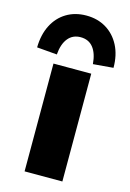

<svg xmlns="http://www.w3.org/2000/svg" viewBox="-152 -816 593 874"><g transform="rotate(15 144.0 -379.0)"><path d="M55 0V-508H233V0ZM59 -552 -36 -560Q-35 -620 -12.5 -664.5Q10 -709 50.5 -733.5Q91 -758 144 -758Q197 -758 237.5 -733.5Q278 -709 301 -664.5Q324 -620 324 -560L229 -552Q225 -602 203.5 -629Q182 -656 144 -656Q107 -656 85 -629Q63 -602 59 -552Z"/></g></svg>

Font: Mulish ExtraLight Black
Style: Regular
Weight: 900
Version: Version 3.603